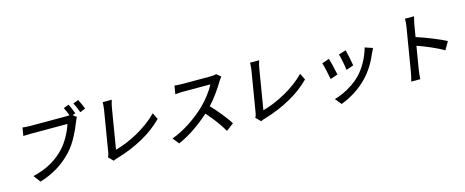

<svg xmlns="http://www.w3.org/2000/svg" viewBox="-44 -1575 5823 2406"><g transform="rotate(-15 2868.0 -372.5)"><path d="M910.5 -672.9 872.2 -658 918 -622.9Q909.8 -610.1 892 -567.8Q876.4 -526.6 857.6 -484.9Q838.8 -443.2 813.6 -394.9Q788.4 -346.6 756.4 -299.9Q724.4 -253.2 690.7 -217Q520.2 -33 267.8 41.9L200.6 -47.9Q272 -65 333.5 -88.6Q394.9 -112.2 445 -141.9Q495 -171.5 535.3 -203.7Q575.6 -235.8 612.6 -274.9Q669 -334.2 713.8 -415.7Q758.5 -497.2 780.2 -568.9H311.1Q272.7 -568.9 207.7 -566.1L225.1 -671.9Q270.6 -665.1 327.1 -665.1H791.2Q820 -665.1 833.5 -666.9Q816.4 -717 788 -772L856.2 -799Q876.8 -761 910.5 -672.9ZM918.7 -796.9 988.3 -823.9Q1001.1 -800.1 1017.6 -763Q1034.1 -725.9 1044.4 -698.2L974.8 -669Q940 -762.8 918.7 -796.9Z M1223.4 27 1162.3 -33Q1170.8 -46.9 1174.7 -58.6Q1178.6 -70.3 1181.5 -87L1269.9 -621.1Q1273.4 -643.5 1275.7 -672.2Q1278.1 -701 1278.1 -718H1396Q1379.6 -669 1371.8 -622.2L1285.2 -99.1Q1353 -116.5 1428.8 -147.9Q1504.6 -179.3 1579.2 -220.5Q1653.8 -261.7 1724.4 -313.9Q1795.1 -366.1 1847.7 -421.2L1888.8 -337Q1776.3 -222.3 1618.8 -135.1Q1461.3 -47.9 1273.8 7.1Q1244.7 14.2 1223.4 27Z M2742.9 -688.9 2797.6 -643.1Q2791.2 -636.4 2779.8 -621.3Q2768.5 -606.2 2761.4 -594.1Q2721.9 -527 2669.4 -453.8Q2616.8 -380.7 2560.4 -321Q2620 -261.4 2684.5 -180.6Q2748.9 -99.8 2786.6 -40.8L2689.6 33Q2654.1 -30.5 2599.1 -104.8Q2544 -179 2483.7 -246.1Q2387.1 -159.1 2281.4 -87.5Q2175.8 -16 2070 29.1L2005.3 -51.8Q2065 -73.2 2127 -105.3Q2188.9 -137.4 2245.2 -174.7Q2301.5 -212 2351.4 -251.4Q2401.3 -290.8 2445 -332Q2502.5 -386 2557.4 -457.4Q2612.2 -528.8 2638.5 -584.2H2287.6Q2274.9 -584.2 2257.5 -583.3Q2240.1 -582.4 2227.5 -581.5Q2214.8 -580.6 2199.8 -579.4Q2184.7 -578.1 2182.9 -578.1L2200.6 -686.1Q2217 -684.3 2250.2 -682.2Q2283.4 -680 2303.6 -680H2658.4Q2713.1 -680 2742.9 -688.9Z M3135.3 27 3074.2 -33Q3082.7 -46.9 3086.6 -58.6Q3090.6 -70.3 3093.4 -87L3181.8 -621.1Q3185.4 -643.5 3187.7 -672.2Q3190 -701 3190 -718H3307.9Q3291.5 -669 3283.7 -622.2L3197.1 -99.1Q3264.9 -116.5 3340.7 -147.9Q3416.5 -179.3 3491.1 -220.5Q3565.7 -261.7 3636.4 -313.9Q3707 -366.1 3759.6 -421.2L3800.8 -337Q3688.2 -222.3 3530.7 -135.1Q3373.2 -47.9 3185.7 7.1Q3156.6 14.2 3135.3 27Z M4387.1 -557.9Q4395.2 -529.1 4410.2 -456.7Q4425.1 -384.2 4430 -350.9L4334.5 -317.8Q4331 -353 4316.9 -424.4Q4302.9 -495.7 4292.6 -529.1ZM4626.4 -530.9 4726.2 -497.2Q4703.8 -453.1 4698.5 -440Q4625 -264.9 4517 -152Q4441.1 -71.7 4349.3 -13.3Q4257.5 45.1 4164.8 78.8L4098.4 -2.1Q4156.6 -18.1 4217.2 -45.8Q4277.7 -73.5 4338.8 -114.9Q4399.9 -156.2 4445.7 -203.8Q4505.3 -265.3 4553.4 -352.5Q4601.6 -439.6 4626.4 -530.9ZM4157 -508.9Q4175.1 -455.3 4209.2 -291.9L4112.6 -258.2Q4105.1 -304 4088.4 -377.3Q4071.7 -450.6 4061.8 -475.9Z M5207.7 -747.9H5325.6Q5306.1 -671.9 5301.1 -641L5276.3 -491.1Q5368.3 -462 5479.4 -417.3Q5590.6 -372.5 5654.8 -338.1L5594.5 -234Q5530.2 -272.7 5435.7 -313.7Q5341.3 -354.8 5258.5 -383.2L5209.5 -88.1Q5205.3 -63.2 5201.3 -26.5Q5197.4 10.3 5197.1 34.1H5079.2Q5095.5 -17.8 5107.2 -88.1L5198.9 -641Q5208.5 -699.2 5207.7 -747.9Z"/></g></svg>

Font: Karasuma Gothic
Style: Medium Italic
Weight: 500
Italic angle: 9.39998°
Designer: Rasmus Andersson / Ryoko Nishizuka
Foundry: Genbu
Version: Version 1.00